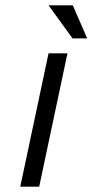

<svg xmlns="http://www.w3.org/2000/svg" viewBox="-20 -700 347 720"><path d="M162 -500 56 0H127L233 -500ZM162 -680 252 -556H307L253 -680Z"/></svg>

Font: LT Wave Text Light Italic
Style: Regular
Weight: 300
Designer: Daniel Lyons
Version: Version 2.5 (Glyphs App)